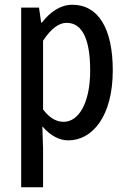

<svg xmlns="http://www.w3.org/2000/svg" viewBox="-20 -576 540 807"><path d="M69 211H161V49L158 -45C194 -3 232 14 267 14C368 14 454 -87 454 -280C454 -455 394 -556 284 -556C234 -556 191 -526 156 -481H153L144 -544H69ZM248 -64C224 -64 193 -73 161 -116V-405C196 -458 229 -480 260 -480C330 -480 359 -403 359 -279C359 -140 309 -64 248 -64Z"/></svg>

Font: Noto Sans Mono CJK JP Regular
Style: Regular
Weight: 400
Designer: Ryoko NISHIZUKA (kana & ideographs); Paul D. Hunt (Latin, Greek & Cyrillic); Wenlong ZHANG (bopomofo); Sandoll Communica
Foundry: Adobe Systems Incorporated
Version: Version 1.004;PS 1.004;hotconv 1.0.82;makeotf.lib2.5.63406